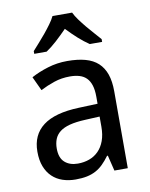

<svg xmlns="http://www.w3.org/2000/svg" viewBox="-87 -829 704 903"><g transform="rotate(-10 265.5 -378.0)"><path d="M387.2 0 369.1 -74.2H365.2Q349.1 -52.2 333 -36.4Q316.9 -20.5 297.9 -10.3Q278.8 0 255.4 4.9Q231.9 9.8 201.2 9.8Q167.5 9.8 139.2 0.2Q110.8 -9.3 90.1 -29.1Q69.3 -48.8 57.6 -78.9Q45.9 -108.9 45.9 -149.9Q45.9 -230 102.3 -272.9Q158.7 -315.9 273.9 -319.8L363.8 -323.2V-356.9Q363.8 -389.6 356.7 -411.6Q349.6 -433.6 336.2 -447Q322.8 -460.4 303 -466.3Q283.2 -472.2 257.8 -472.2Q217.3 -472.2 182.4 -460.4Q147.5 -448.7 115.2 -432.1L84 -499Q120.1 -518.6 164.6 -532.2Q209 -545.9 257.8 -545.9Q307.6 -545.9 344 -535.9Q380.4 -525.9 404.1 -504.2Q427.7 -482.4 439.5 -448.7Q451.2 -415 451.2 -367.2V0ZM224.1 -62Q253.9 -62 279.3 -71.3Q304.7 -80.6 323.2 -99.4Q341.8 -118.2 352.3 -146.7Q362.8 -175.3 362.8 -213.9V-262.2L293 -258.8Q249 -256.8 219.2 -249Q189.5 -241.2 171.6 -227.3Q153.8 -213.4 146 -193.6Q138.2 -173.8 138.2 -148.9Q138.2 -104 161.9 -83Q185.5 -62 224.1 -62ZM435.5 -606H376.5Q351.6 -622.6 325.2 -646.2Q298.8 -669.9 273.4 -696.8Q247.1 -669.9 221.2 -646.2Q195.3 -622.6 170.4 -606H111.3V-619.1Q124 -633.3 140.6 -651.9Q157.2 -670.4 173.6 -690.2Q189.9 -710 204.3 -729.7Q218.8 -749.5 226.6 -766.1H320.3Q328.1 -749.5 342.5 -729.7Q356.9 -710 373.3 -690.2Q389.6 -670.4 406.5 -651.9Q423.3 -633.3 435.5 -619.1Z"/></g></svg>

Font: Genotype
Style: Regular
Weight: 400
Foundry: Ascender Corporation
Version: Version 1.00